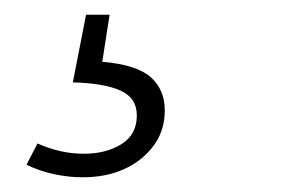

<svg xmlns="http://www.w3.org/2000/svg" viewBox="-20 -20 397 261"><path d="M92 221Q74 221 54.5 217Q35 213 16 204L31 175Q62 189 94 189Q124 189 145 176Q166 163 166 137Q166 113 143.5 103Q121 93 79 92L97 0H129L119 64Q166 68 185 85Q204 102 204 130Q204 158 188.5 178.5Q173 199 148.5 210Q124 221 92 221Z"/></svg>

Font: Bitter Thin Light
Style: Italic
Weight: 300
Italic angle: -9°
Version: Version 2.002